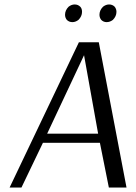

<svg xmlns="http://www.w3.org/2000/svg" viewBox="-20 -839 608 859"><path d="M287 -809Q300 -819 314 -819Q329 -819 339 -809Q347 -801 347 -786Q347 -766 331 -750Q318 -740 304 -740Q289 -740 279 -750Q271 -760 271 -773Q271 -793 287 -809ZM441 -809Q454 -819 468 -819Q483 -819 493 -809Q501 -799 501 -786Q501 -766 485 -750Q472 -740 457 -740Q443 -740 433 -750Q425 -760 425 -773Q425 -793 441 -809ZM422 -650 546 0H467L427 -200H172L76 0H23L333 -650ZM191 -241H419L356 -592Z"/></svg>

Font: Arsenal
Style: Italic
Weight: 400
Italic angle: -9.10001°
Designer: Andrij Shevchenko
Foundry: Stairsfor
Version: Version 2.001;PS 002.001;hotconv 1.0.88;makeotf.lib2.5.64775